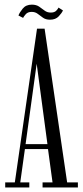

<svg xmlns="http://www.w3.org/2000/svg" viewBox="-20 -828 366 848"><path d="M3 0V-22.5H45.5L143.5 -701.5H177L276.5 -22.5H324V0H168V-22.5H212L192 -169.5H90L69.5 -22.5H109.5V0ZM93 -191.5H189.5L142 -546.5ZM201 -741Q182 -741 169.8 -749.8Q157.5 -758.5 146.5 -767Q135.5 -775.5 120 -775.5Q102.5 -775.5 93.5 -765Q84.5 -754.5 82 -749L61.5 -759.5Q66 -772 80.2 -789.8Q94.5 -807.5 120.5 -807.5Q140 -807.5 152.8 -798.8Q165.5 -790 177 -781.2Q188.5 -772.5 204 -772.5Q220.5 -772.5 228.2 -780.5Q236 -788.5 238.5 -794.5L258 -782Q253.5 -771 239.5 -756Q225.5 -741 201 -741Z"/></svg>

Font: Imbue 50pt Light
Style: Regular
Weight: 300
Designer: Tyler Finck
Foundry: Etcetera Type Company
Version: Version 1.102; ttfautohint (v1.8.3)